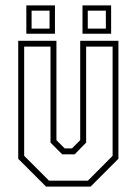

<svg xmlns="http://www.w3.org/2000/svg" viewBox="-20 -691 506 711"><path d="M150.5 0 47.5 -103V-540H189V-172L219.5 -141.5H246.5L277 -172V-540H418.5V-103L315.5 0ZM161.5 -22H305.5L397 -114V-518.5H299V-163L256.5 -119.5H210.5L167 -163V-518.5H69.5V-114ZM285.5 -566V-671H391.5V-566ZM77.5 -566V-671H183.5V-566ZM97 -585H163.5V-651.5H97ZM305 -585H372V-651.5H305Z"/></svg>

Font: Tourney Condensed ExtraLight
Style: Regular
Weight: 200
Width: 3
Designer: Tyler Finck
Foundry: Etcetera Type Co
Version: Version 1.010; ttfautohint (v1.8.3)